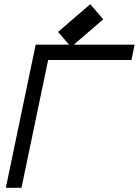

<svg xmlns="http://www.w3.org/2000/svg" viewBox="-20 -897 663 917"><path d="M82.5 0H7.8L150.4 -683.6H623L607.9 -610.4H210ZM319.3 -672.4 257.3 -744.6 411.1 -877 473.1 -804.7Z"/></svg>

Font: Anka/Coder
Style: Italic
Weight: 400
Italic angle: -12°
Monospace: yes
Version: Version 001.100